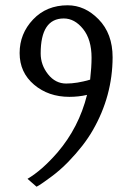

<svg xmlns="http://www.w3.org/2000/svg" viewBox="-20 -560 500 726"><path d="M320.8 -258.8Q326.2 -306.2 326.2 -341.8Q326.2 -410.6 294.2 -450.4Q262.2 -490.2 221.2 -490.2Q133.8 -490.2 133.8 -357.9Q133.8 -314.5 161.6 -279.3Q189.5 -244.1 230.2 -244.1Q271 -244.1 320.8 -258.8ZM309.1 -201.2Q277.3 -193.8 242.2 -193.8Q163.1 -193.8 108.6 -240Q54.2 -286.1 54.2 -359.4Q54.2 -432.6 105 -486.3Q155.8 -540 235.8 -540Q300.8 -540 352.5 -487.3Q405.8 -433.1 405.8 -343.3Q405.3 -196.8 331.1 -67.9Q297.9 -9.8 238.3 51.8Q207 84 172.4 109.4Q137.7 134.8 127.9 140.6L118.2 146L84 116.2Q138.7 84 197.3 16.6Q278.3 -78.1 309.1 -201.2Z"/></svg>

Font: Pfennig
Style: Medium
Weight: 500
Version: Version 20120410 ; ttfautohint (v0.8)